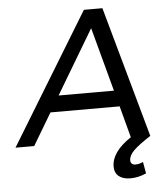

<svg xmlns="http://www.w3.org/2000/svg" viewBox="-110 -754 896 1023"><g transform="rotate(-5 338.0 -242.0)"><path d="M620 135 631 197Q589 216 546 216Q507 216 484.5 198Q462 180 462 146Q462 68 567 -2L522 -171H152L50 0H-50L377 -700H476L671 0Q606 42 579.5 68.5Q553 95 553 120Q553 132 560 138.5Q567 145 579 145Q600 145 620 135ZM203 -257H499L407 -599Z"/></g></svg>

Font: Gontserrat
Style: Italic
Weight: 400
Italic angle: -11.3°
Designer: Julieta Ulanovsky
Foundry: Julieta Ulanovsky
Version: Version 6.001